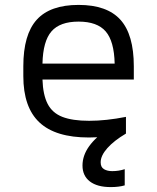

<svg xmlns="http://www.w3.org/2000/svg" viewBox="-20 -550 640 782"><path d="M342 10Q206 10 140.5 -51.5Q75 -113 75 -240V-280Q75 -409 129.5 -469.5Q184 -530 300 -530Q416 -530 470.5 -469.5Q525 -409 525 -280V-226H153Q155 -164 174 -127Q193 -90 234 -74Q275 -58 343 -58Q412 -58 493 -74V-6Q458 1 419 5.5Q380 10 342 10ZM153 -291H447Q445 -382 410.5 -422Q376 -462 300 -462Q224 -462 189.5 -422Q155 -382 153 -291ZM431 212Q376 212 346 189Q316 166 316 124Q316 83 343.5 45Q371 7 423 -27L493 -6Q444 23 417 53.5Q390 84 390 111Q390 131 403.5 139Q417 147 437 147Q464 147 488 139V205Q464 212 431 212Z"/></svg>

Font: M PLUS Code Latin 60
Style: Regular
Weight: 400
Width: 7
Monospace: yes
Designer: Coji Morishita
Foundry: UNDERFOREST DESIGN
Version: Version 1.005; ttfautohint (v1.8.3)